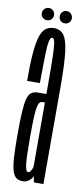

<svg xmlns="http://www.w3.org/2000/svg" viewBox="-81 -712 329 749"><g transform="rotate(10 83.0 -338.0)"><path d="M67 3Q74.5 3 80.5 0.5Q86.5 -2 91.5 -6Q96.5 -10 100.2 -14.5Q104 -19 105.5 -24.5L110.5 0H148V-386.5Q148 -475 142.2 -522.2Q136.5 -569.5 122.8 -588Q109 -606.5 83 -606.5Q64.5 -606.5 51.2 -596.5Q38 -586.5 30.2 -562.5Q22.5 -538.5 18.8 -495.2Q15 -452 15.5 -385.5H66Q66.5 -457 67.5 -496.5Q68.5 -536 72.2 -552Q76 -568 83 -568Q90.5 -568 93.5 -551.8Q96.5 -535.5 97.5 -496Q98.5 -456.5 98.5 -386V-348H65.5Q49.5 -348 39.2 -340.8Q29 -333.5 24 -314.8Q19 -296 17 -262Q15 -228 15 -173Q15 -116 17.2 -81.2Q19.5 -46.5 25.5 -28.2Q31.5 -10 41.5 -3.5Q51.5 3 67 3ZM81 -35.5Q76.5 -35.5 73.8 -41Q71 -46.5 68.8 -61Q66.5 -75.5 65.8 -103Q65 -130.5 65 -175Q65 -219.5 66.2 -247.5Q67.5 -275.5 70.2 -289.8Q73 -304 77.5 -309.2Q82 -314.5 89 -314.5H98.5V-62Q98 -57.5 95.5 -51.2Q93 -45 89.2 -40.2Q85.5 -35.5 81 -35.5ZM50.5 -632Q60.5 -632 67.5 -638.8Q74.5 -645.5 74.5 -655.5Q74.5 -666 67.5 -673.2Q60.5 -680.5 50.5 -680.5Q40 -680.5 33 -673.2Q26 -666 26 -655.5Q26 -645.5 33 -638.8Q40 -632 50.5 -632ZM120.5 -632Q131.5 -632 138.2 -638.8Q145 -645.5 145 -655.5Q145 -666 138.2 -673.2Q131.5 -680.5 120.5 -680.5Q110.5 -680.5 103.8 -673.2Q97 -666 97 -655.5Q97 -645.5 103.8 -638.8Q110.5 -632 120.5 -632Z"/></g></svg>

Font: Anybody UltraCondensed Light
Style: Regular
Weight: 300
Width: 1
Version: Version 1.113;gftools[0.9.25]